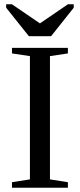

<svg xmlns="http://www.w3.org/2000/svg" viewBox="-20 -879 373 899"><path d="M213.9 -39.1 297.9 -25.9V0H36.1V-25.9L120.1 -39.1V-616.2L36.1 -628.9V-654.8H297.9V-628.9L213.9 -616.2ZM36.1 -858.9 167 -769.5 297.9 -858.9H325.2V-842.8L219.2 -709.5H115.2L8.8 -842.8V-858.9Z"/></svg>

Font: Tinos
Style: Regular
Weight: 400
Designer: Steve Matteson
Foundry: Monotype Imaging Inc.
Version: Version 1.23